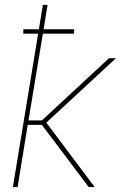

<svg xmlns="http://www.w3.org/2000/svg" viewBox="-20 -755 540 775"><path d="M32 0 134 -619H74V-637H137L153 -735H172L156 -637H279V-619H153L95 -269H149L420 -520H448L167 -260L362 0H338L149 -251H92L51 0Z"/></svg>

Font: Iosevka Curly Thin
Style: Italic
Weight: 100
Italic angle: -9°
Monospace: yes
Designer: Belleve Invis
Foundry: Belleve Invis
Version: Version 22.1.2; ttfautohint (v1.8.4)